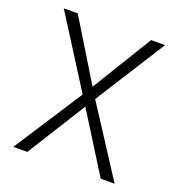

<svg xmlns="http://www.w3.org/2000/svg" viewBox="-126 -798 839 903"><g transform="rotate(20 293.0 -346.5)"><path d="M40 0 262.2 -342.8 40 -693.4H109.9L293.5 -393.1L477.1 -693.4H546.9L324.7 -342.8L546.9 0H477.1L293.5 -293.5L109.9 0Z"/></g></svg>

Font: Caskaydia Cove Light
Style: Regular
Weight: 300
Monospace: yes
Designer: Aaron Bell
Foundry: Saja Typeworks
Version: Version 4.300; ttfautohint (v1.8.3)